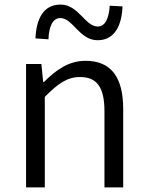

<svg xmlns="http://www.w3.org/2000/svg" viewBox="-20 -820 645 840"><path d="M94 0H176V-396C232 -453 273 -483 330 -483C405 -483 437 -437 437 -333V0H519V-343C519 -481 467 -554 354 -554C280 -554 224 -513 172 -461H169L161 -540H94ZM407 -644C483 -644 513 -711 516 -792L460 -795C457 -742 441 -704 408 -704C352 -704 324 -800 245 -800C168 -800 139 -735 135 -652L192 -648C194 -703 210 -741 244 -741C299 -741 327 -644 407 -644Z"/></svg>

Font: Noto Sans HK DemiLight
Style: Regular
Weight: 350
Designer: Ryoko NISHIZUKA 西塚涼子 (kana, bopomofo & ideographs); Paul D. Hunt (Latin, Greek & Cyrillic); Sandoll Communications 산돌커뮤니
Foundry: Adobe
Version: Version 2.004;hotconv 1.0.118;makeotfexe 2.5.65603